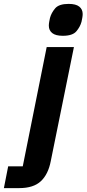

<svg xmlns="http://www.w3.org/2000/svg" viewBox="-117 -767 445 987"><path d="M0 88 123 -525H263L144 61Q131 129 93 164.5Q55 200 -18 200H-97L-75 88ZM206 -583Q169 -583 151.5 -597Q134 -611 134 -635Q134 -644 136 -655Q138 -666 140 -675Q147 -701 166.5 -724Q186 -747 236 -747Q273 -747 290.5 -733Q308 -719 308 -695Q308 -686 306 -675Q304 -664 302 -655Q295 -629 275.5 -606Q256 -583 206 -583Z"/></svg>

Font: IBM Plex Sans Var
Style: Italic
Weight: 400
Italic angle: -11.31°
Designer: Mike Abbink, Paul van der Laan, Pieter van Rosmalen
Foundry: Bold Monday
Version: Version 1.001